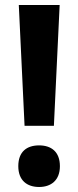

<svg xmlns="http://www.w3.org/2000/svg" viewBox="-20 -734 313 766"><path d="M195 -232 218 -714H55L78 -232ZM53 -71C53 -14 88 12 136 12C183 12 219 -14 219 -71C219 -129 184 -154 136 -154C87 -154 53 -129 53 -71Z"/></svg>

Font: Noto Sans Lao Looped SemiCondensed
Style: Bold
Weight: 700
Width: 4
Designer: Mark Frömberg, Ben Mitchell
Foundry: The Fontpad Ltd
Version: Version 1.002